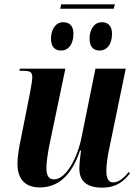

<svg xmlns="http://www.w3.org/2000/svg" viewBox="-20 -851 637 881"><path d="M507 -831H261L256 -811H502ZM438 -619C466 -619 494 -642 494 -696C494 -733 475 -749 447 -749C412 -749 391 -716 391 -673C391 -636 409 -619 438 -619ZM261 -619C289 -619 317 -642 317 -697C317 -733 298 -749 270 -749C235 -749 214 -716 214 -673C214 -636 232 -619 261 -619ZM448 10C515 10 547 -19 576 -55L571 -62C550 -36 525 -14 499 -14C478 -14 468 -32 468 -66C468 -89 472 -125 479 -158L557 -536H418L355 -225C337 -130 284 -28 228 -28C204 -28 193 -44 193 -81C193 -104 199 -149 207 -187L280 -536H71L69 -526H87C121 -526 128 -518 128 -497C128 -485 125 -464 119 -432L76 -215C68 -179 60 -132 60 -100C60 -41 85 9 163 9C242 9 307 -40 347 -160H352C349 -144 344 -96 344 -78C344 -32 366 10 448 10Z"/></svg>

Font: Noto Serif Display Condensed
Style: Bold Italic
Weight: 700
Width: 3
Italic angle: -12°
Designer: Monotype Design Team
Foundry: Monotype Imaging Inc.
Version: Version 2.009